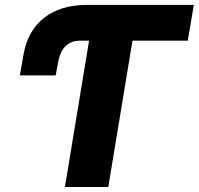

<svg xmlns="http://www.w3.org/2000/svg" viewBox="-20 -747 794 767"><path d="M59.3 -445.7 73.2 -524.9Q81.3 -575.3 102.8 -613.3Q124.3 -651.3 157 -676.5Q189.6 -701.7 232.1 -714.5Q274.5 -727.3 324.2 -727.3H754.3L730.1 -584.5H509.2L412.6 0H239.3L335.9 -584.5H300.1Q277 -584.5 261.4 -576.5Q245.7 -568.5 235.4 -555.6Q225.1 -542.6 219.6 -526.3Q214.1 -509.9 211.3 -493.3L202.4 -445.7Z"/></svg>

Font: Inter P Extra Bold
Style: Italic
Weight: 800
Italic angle: 9.39999°
Designer: Rasmus Andersson
Foundry: rsms
Version: Version 3.018;git-588b23468